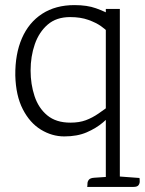

<svg xmlns="http://www.w3.org/2000/svg" viewBox="-20 -520 568 753"><path d="M272 -500Q322 -500 356.5 -487.5Q391 -475 427 -456L400 -397Q395 -404 376 -417.5Q357 -431 326.5 -442Q296 -453 255 -453Q201 -453 167 -423.5Q133 -394 116.5 -346.5Q100 -299 100 -243Q100 -190 115.5 -143Q131 -96 165.5 -67.5Q200 -39 256 -39Q291 -39 316.5 -48.5Q342 -58 366 -74.5Q390 -91 419 -113L426 -83Q410 -62 383.5 -39.5Q357 -17 320 -1Q283 15 232 15Q184 15 140.5 -11.5Q97 -38 69.5 -91.5Q42 -145 40 -224Q39 -308 66 -370Q93 -432 145.5 -466Q198 -500 272 -500ZM446 172 527 178Q528 183 528 191.5Q528 200 523 206.5Q518 213 504 213H322Q323 208 323 200Q323 192 328.5 185Q334 178 350 177L395 174ZM450 -485V213H395V-485Z"/></svg>

Font: Karma Variable Light
Style: Regular
Weight: 300
Designer: Joana Correia
Foundry: Indian Type Foundry
Version: Version 3.000